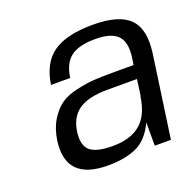

<svg xmlns="http://www.w3.org/2000/svg" viewBox="-98 -613 741 726"><g transform="rotate(-20 272.5 -250.0)"><path d="M219 10Q49 10 70 -144Q77 -191 97.5 -224Q118 -257 143 -274.5Q168 -292 208 -301Q248 -310 278 -312Q308 -314 354 -314H439L443 -340Q452 -401 426.5 -428.5Q401 -456 336 -456Q270 -456 237.5 -431.5Q205 -407 197 -350H120Q132 -434 185.5 -472Q239 -510 346 -510Q451 -510 493 -467.5Q535 -425 522 -331L475 0H410V-94Q382 -33 335.5 -11.5Q289 10 219 10ZM423 -194H424L433 -260H315Q238 -260 199 -233.5Q160 -207 152 -149Q145 -97 170 -75Q195 -53 261 -53Q333 -53 373 -87Q413 -121 423 -194Z"/></g></svg>

Font: Fivo Sans Modern
Style: Italic
Weight: 400
Designer: Alexander Slobzheninov
Foundry: Alexander Slobzheninov
Version: 1.0